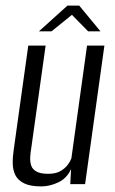

<svg xmlns="http://www.w3.org/2000/svg" viewBox="-20 -658 412 686"><path d="M127 8Q88 8 66 -3Q44 -14 35 -32Q26 -50 25.5 -73.5Q25 -97 29 -123L81 -495H143L92 -131Q89 -114 88 -97Q87 -80 91.5 -66.5Q96 -53 110.5 -45Q125 -37 152 -37Q179 -37 195.5 -46.5Q212 -56 221.5 -68.5Q231 -81 235 -92L291 -495H353L284 0H231L234 -54Q219 -21 188.5 -6.5Q158 8 127 8ZM119 -546 221 -638H263L339 -546H295L237 -605L164 -546Z"/></svg>

Font: Alumni Sans
Style: Italic
Weight: 400
Italic angle: -8°
Version: Version 1.016